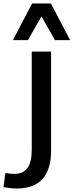

<svg xmlns="http://www.w3.org/2000/svg" viewBox="-92 -839 422 1101"><path d="M200 -819 310 -609H223L146 -745L68 -609H-18L92 -819ZM90 21V-543H201V23Q201 242 4 242Q-29 242 -72 234L-61 153Q-33 158 -10 158Q42 158 66 124Q90 90 90 21Z"/></svg>

Font: Martel Sans DemiBold
Style: Regular
Weight: 600
Designer: Dan Reynolds and Mathieu Réguer
Foundry: Dan Reynolds and Mathieu Réguer
Version: Version 1.001;PS 001.001;hotconv 1.0.70;makeotf.lib2.5.58329